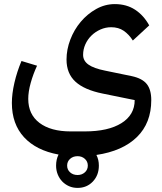

<svg xmlns="http://www.w3.org/2000/svg" viewBox="-20 -523 790 938"><path d="M359 395Q336 395 317 386.5Q298 378 284 363.5Q270 349 262 329Q254 309 254 286Q254 256 266 232Q157 212 97.5 147.5Q38 83 38 -20Q38 -65 50.5 -119Q63 -173 85 -225L161 -202Q142 -161 130 -118Q118 -75 118 -40Q118 36 173 77.5Q228 119 325 119H394Q509 119 573.5 78.5Q638 38 638 -34L481 -66Q392 -84 348.5 -124Q305 -164 305 -232Q305 -281 323.5 -329.5Q342 -378 374.5 -416.5Q407 -455 450 -479Q493 -503 541 -503Q598 -503 640 -475.5Q682 -448 709 -399L629 -325Q610 -355 584.5 -372.5Q559 -390 523 -390Q496 -390 471 -379Q446 -368 427 -349.5Q408 -331 397 -306.5Q386 -282 386 -255Q386 -226 412 -207.5Q438 -189 493 -178L624 -151Q675 -140 697 -112.5Q719 -85 719 -34Q719 78 649 146.5Q579 215 451 234Q463 257 463 286Q463 333 433.5 364Q404 395 359 395ZM359 332Q380 332 394.5 319Q409 306 409 286Q409 266 394.5 253Q380 240 359 240Q337 240 322.5 253Q308 266 308 286Q308 306 322.5 319Q337 332 359 332Z"/></svg>

Font: IBM Plex Sans Arabic Medium
Style: Regular
Weight: 500
Designer: Mike Abbink, Paul van der Laan, Pieter van Rosmalen, Wael Morcos, Khajak Apelian
Foundry: Bold Monday
Version: Version 1.1